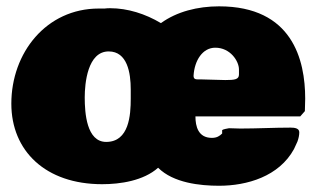

<svg xmlns="http://www.w3.org/2000/svg" viewBox="-20 -558 988 603"><path d="M15.6 -232.4C15.6 -84 123 20.5 300.8 20.5C357.4 20.5 430.7 9.8 476.6 -31.2C524.4 16.6 608.4 25.4 668 25.4C755.9 25.4 856.4 -3.9 903.3 -89.8L914.1 -113.3C918 -124 919.9 -133.8 919.9 -142.6C919.9 -155.3 905.3 -157.2 892.6 -157.2C839.8 -157.2 788.1 -154.3 734.4 -154.3C722.7 -154.3 710.9 -155.3 699.2 -155.3C694.3 -154.3 680.7 -152.3 677.7 -149.4V-138.7C669.9 -130.9 661.1 -125 645.5 -125C602.5 -125 593.8 -161.1 593.8 -192.4H922.9L937.5 -209C937.5 -221.7 938.5 -235.4 938.5 -248C938.5 -370.1 898.4 -538.1 668 -538.1C600.6 -538.1 535.2 -521.5 485.4 -485.4C436.5 -514.6 380.9 -532.2 326.2 -532.2C320.3 -532.2 314.5 -532.2 308.6 -531.2H290C125.5 -531.2 15.6 -392.4 15.6 -232.4ZM246.1 -252C246.1 -295.9 254.9 -396.5 321.3 -396.5C379.9 -396.5 390.6 -329.1 390.6 -277.3V-248C390.6 -197.3 385.7 -112.3 313.5 -112.3C252 -112.3 246.1 -203.1 246.1 -252ZM587.9 -320.3C590.8 -368.2 616.2 -408.2 656.2 -408.2C703.1 -408.2 730.5 -366.2 730.5 -339.8V-324.2C730.5 -308.6 717.8 -306.6 687.5 -306.6C664.1 -306.6 633.8 -308.6 613.3 -308.6H601.6C592.8 -308.6 587.9 -310.5 587.9 -320.3Z"/></svg>

Font: Bowlby One SC
Style: Regular
Weight: 400
Width: 1
Version: Version 1.2